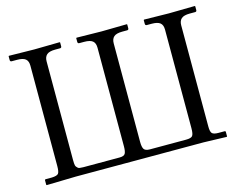

<svg xmlns="http://www.w3.org/2000/svg" viewBox="-92 -784 1147 923"><g transform="rotate(-15 481.5 -322.5)"><path d="M856.9 -573.7V-69.8Q856.9 -43.9 864.7 -35.9Q872.6 -27.8 896.5 -27.8H926.3Q931.6 -27.8 931.6 -22.9V-1L929.7 1L814.9 -2.4H179.7L33.7 1L31.7 -1V-22.9Q31.7 -27.8 37.1 -27.8H66.9Q92.3 -28.8 99.4 -37.1Q106.4 -45.4 106.4 -74.7V-573.7Q106.4 -597.2 93.8 -607.4Q81.1 -617.7 51.8 -617.7H25.4Q17.1 -617.7 17.1 -626V-644.5L19 -646.5Q106 -644.5 145 -644.5L271.5 -646.5L273.4 -644.5V-626Q273.4 -617.7 265.6 -617.7H241.7Q211.9 -617.7 199.5 -606.7Q187 -595.7 187 -573.7V-83.5Q187 -63.5 189 -55.9Q190.9 -48.3 199.7 -41Q204.6 -36.6 226.1 -36.6H406.7Q428.2 -36.6 434.3 -47.1Q440.4 -57.6 440.4 -83.5V-573.7Q440.4 -597.2 427.7 -607.4Q415 -617.7 385.7 -617.7H361.8Q353.5 -617.7 353.5 -626V-644.5L355.5 -646.5Q439.9 -644.5 479 -644.5L605.5 -646.5L607.4 -644.5V-626Q607.4 -617.7 599.6 -617.7H575.7Q545.9 -617.7 533.4 -606.7Q521 -595.7 521 -573.7V-83.5Q521 -58.1 527.8 -47.4Q534.7 -36.6 557.6 -36.6H737.3Q761.7 -36.6 769 -45.2Q776.4 -53.7 776.4 -83.5V-573.7Q776.4 -597.2 763.7 -607.4Q751 -617.7 721.7 -617.7H697.8Q689.5 -617.7 689.5 -626V-644.5L691.4 -646.5Q775.9 -644.5 814.9 -644.5L943.8 -646.5L945.8 -644.5V-626Q945.8 -617.7 938 -617.7H911.6Q881.8 -617.7 869.4 -606.7Q856.9 -595.7 856.9 -573.7Z"/></g></svg>

Font: Libertinage
Style: f
Weight: 400
Designer: OSP
Foundry: OSP
Version: Version 1.0; 2008; OFL relea